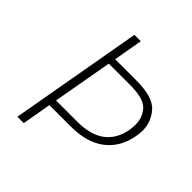

<svg xmlns="http://www.w3.org/2000/svg" viewBox="-193 -830 958 958"><g transform="rotate(45 286.5 -351.0)"><path d="M569 -351Q552 -257 485 -205.5Q418 -154 304 -154H154L127 0H82L206 -702H251L224 -548H374Q490 -548 531.5 -501.5Q573 -455 573 -394Q573 -374 569 -351ZM311 -194Q496 -194 524 -351Q527 -371 527 -389Q527 -439 495.5 -474.5Q464 -510 367 -510H217L161 -194Z"/></g></svg>

Font: Fz Poppins ExtLt
Style: Italic
Weight: 200
Italic angle: -10°
Designer: Ninad Kale (Devanagari), Jonny Pinhorn (Latin)
Foundry: Indian Type Foundry
Version: Vit hóa bi Vntype.Com & FontZin.Com